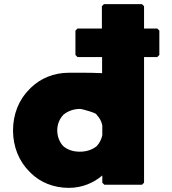

<svg xmlns="http://www.w3.org/2000/svg" viewBox="-20 -887 834 929"><path d="M677 -3V-611H741L751 -621V-739L741 -749H677V-857L667 -867H483L473 -857V-749H355L345 -739V-621L355 -611H474V-533C410 -536 341 -535 313 -535C240 -535 177 -508 131 -464L123 -456C72 -406 43 -335 43 -256C43 -177 72 -107 122 -57L130 -49C175 -5 239 22 313 22C377 22 433 -2 475 -38V-3L485 7H667ZM287 -332C307 -349 336 -360 367 -360C378 -360 454 -338 447 -332C460 -319 471 -302 475 -280V-233C471 -213 462 -195 448 -180C429 -164 400 -153 367 -153C334 -153 307 -162 286 -180C269 -198 257 -225 257 -256C257 -286 268 -312 287 -332Z"/></svg>

Font: Hussar Woodtype
Style: Ultra
Weight: 900
Foundry: Cannot Into Space Fonts
Version: Version 1.07